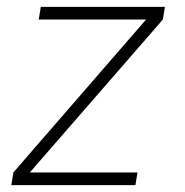

<svg xmlns="http://www.w3.org/2000/svg" viewBox="-20 -540 540 560"><path d="M13 0 19 -37 406 -483H93L99 -520H461L455 -483L67 -37H381L375 0Z"/></svg>

Font: Iosevka SS04 Extralight
Style: Italic
Weight: 200
Italic angle: -9°
Monospace: yes
Designer: Belleve Invis
Foundry: Belleve Invis
Version: Version 19.0.0; ttfautohint (v1.8.4)